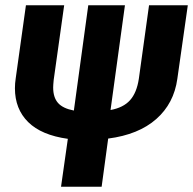

<svg xmlns="http://www.w3.org/2000/svg" viewBox="-20 -713 737 733"><path d="M697 -693 657 -412Q644 -318 576.5 -258.5Q509 -199 393 -184L368 0H213L239 -183Q138 -197 87.5 -247Q37 -297 37 -376Q37 -395 40 -414L79 -693H225L185 -408Q183 -388 183 -379Q183 -341 201.5 -320Q220 -299 262 -291L317 -693H457L402 -293Q451 -302 476.5 -330.5Q502 -359 510 -412L549 -693Z"/></svg>

Font: Fira Sans Condensed
Style: Bold Italic
Weight: 700
Width: 3
Italic angle: -8°
Designer: Carrois Corporate & Edenspiekermann AG
Foundry: Carrois Corporate GbR & Edenspiekermann AG
Version: Version 4.203